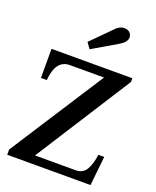

<svg xmlns="http://www.w3.org/2000/svg" viewBox="-173 -1071 955 1172"><g transform="rotate(20 304.0 -485.5)"><path d="M245 -815 367 -938Q396 -971 428 -971Q452 -971 464.5 -958Q477 -945 477 -928Q477 -912 465 -897.5Q453 -883 429 -869L272 -777ZM20 -34 414 -645H192Q102 -645 91 -511H53V-700H578V-676L181 -54H445Q492 -54 513.5 -91.5Q535 -129 543 -190H581L561 0H20Z"/></g></svg>

Font: Taviraj SemiBold
Style: Regular
Weight: 600
Designer: Katatrad Team
Foundry: CadsonDemak
Version: Version 1.001